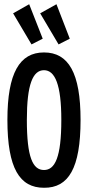

<svg xmlns="http://www.w3.org/2000/svg" viewBox="-20 -877 415 908"><path d="M129 -667 182 -694 118 -857 42 -814ZM257 -667 310 -694 247 -857 170 -814ZM188 11C304 12 361 -81 361 -310C361 -532 304 -629 188 -629C73 -629 15 -532 15 -310C15 -81 73 11 188 11ZM188 -73C135 -73 107 -133 107 -310C107 -477 135 -545 188 -545C240 -545 270 -477 270 -310C270 -133 240 -73 188 -73Z"/></svg>

Font: Inconsolata Condensed
Style: Bold
Weight: 700
Width: 3
Monospace: yes
Designer: Raph Levien, Cyreal, Brenton Simpson
Foundry: Raph Levien, Cyreal, Google
Version: Version 3.100